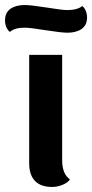

<svg xmlns="http://www.w3.org/2000/svg" viewBox="-56 -728 366 763"><path d="M222 -15Q212 -1 191.5 7Q171 15 151 15Q106 15 83 -9Q60 -33 60 -79V-510H191V-91Q191 -37 222 -15ZM290 -659Q290 -628 268.5 -613Q247 -598 212 -598Q189 -598 125 -608Q63 -618 42 -618Q2 -618 -17 -601Q-36 -618 -36 -647Q-36 -678 -14.5 -693Q7 -708 42 -708Q66 -708 130 -698Q190 -688 212 -688Q251 -688 271 -704Q280 -697 285 -684.5Q290 -672 290 -659Z"/></svg>

Font: Sansita Medium
Style: Regular
Weight: 500
Designer: Pablo Cosgaya
Foundry: Omnibus-Type
Version: Version 1.006